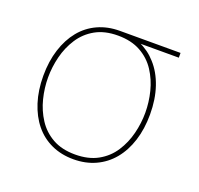

<svg xmlns="http://www.w3.org/2000/svg" viewBox="-100 -640 788 759"><g transform="rotate(20 293.5 -260.0)"><path d="M281 10Q230 10 188.5 -9Q147 -28 118 -63.5Q89 -99 73 -149Q57 -199 57 -260Q57 -321 73 -371Q89 -421 118 -456.5Q147 -492 188.5 -511Q230 -530 281 -530Q330 -530 370 -512.5Q410 -495 439 -462Q471 -427 488.5 -375.5Q506 -324 506 -260Q506 -199 490 -149Q474 -99 444.5 -63.5Q415 -28 373.5 -9Q332 10 281 10ZM281 -10Q337 -10 376.5 -32Q416 -54 440 -91Q464 -128 475 -172Q486 -216 486 -260Q486 -304 475 -348Q464 -392 440 -429Q416 -466 376.5 -488Q337 -510 281 -510Q225 -510 186 -488Q147 -466 123 -429Q99 -392 88 -348Q77 -304 77 -260Q77 -216 88 -172Q99 -128 123 -91Q147 -54 186 -32Q225 -10 281 -10ZM281 -510V-530H536V-510Z"/></g></svg>

Font: Murecho Thin
Style: Regular
Weight: 100
Designer: Neil Summerour
Foundry: Positype
Version: Version 1.010